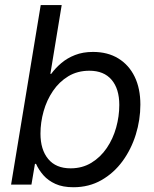

<svg xmlns="http://www.w3.org/2000/svg" viewBox="-20 -748 626 778"><path d="M277.3 10.7Q234.4 10.7 204.8 -2.7Q175.3 -16.1 156.2 -37.6Q137.2 -59.1 126 -84H121.6L107.4 0H24.9L145 -727.5H230L184.1 -448.7H187.5Q204.6 -472.2 228.5 -492.4Q252.4 -512.7 284.2 -525.1Q315.9 -537.6 356.9 -537.6Q416.5 -537.6 459.5 -511.2Q502.4 -484.9 525.6 -437.3Q548.8 -389.6 548.8 -324.2Q548.8 -262.7 530.3 -202.9Q511.7 -143.1 476.6 -95Q441.4 -46.9 391.1 -18.1Q340.8 10.7 277.3 10.7ZM266.1 -65.9Q313.5 -65.9 350.3 -88.4Q387.2 -110.8 412.6 -148.2Q438 -185.5 450.7 -231.2Q463.4 -276.9 463.4 -322.8Q463.4 -388.2 432.1 -424.8Q400.9 -461.4 342.3 -461.4Q293.9 -461.4 256.8 -439Q219.7 -416.5 194.6 -379.4Q169.4 -342.3 156.7 -297.1Q144 -252 144 -206.5Q144 -141.6 175.3 -103.8Q206.5 -65.9 266.1 -65.9Z"/></svg>

Font: Inter 24pt
Style: Italic
Weight: 400
Italic angle: -9.3988°
Designer: Rasmus Andersson
Foundry: rsms
Version: Version 4.001;git-66647c0bb